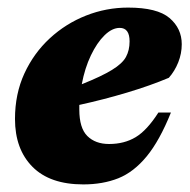

<svg xmlns="http://www.w3.org/2000/svg" viewBox="-20 -471 501 506"><path d="M430.5 -174.5Q400.5 -100 366.5 -58.8Q332.5 -17.5 291.8 -1.2Q251 15 199.5 15Q111.5 15 65.5 -31.5Q19.5 -78 19.5 -157.5Q19.5 -223.5 44.2 -277.2Q69 -331 111.2 -370Q153.5 -409 206.8 -430Q260 -451 317.5 -451Q394.5 -451 426.8 -423.5Q459 -396 459 -354.5Q459 -330 449.8 -306.8Q440.5 -283.5 425 -266Q376.5 -245.5 314.8 -227Q253 -208.5 189 -194.5Q189 -188.5 189 -182.5Q189 -133.5 210.2 -112.5Q231.5 -91.5 267.5 -91.5Q307.5 -91.5 337.5 -109.5Q367.5 -127.5 397.5 -174.5ZM295.5 -397.5Q275.5 -397.5 255.5 -378Q235.5 -358.5 219.5 -325Q203.5 -291.5 195.5 -249Q248 -270 275.2 -286.8Q302.5 -303.5 312 -321Q321.5 -338.5 321.5 -362Q321.5 -397.5 295.5 -397.5Z"/></svg>

Font: Newsreader 16pt ExtraBold
Style: Italic
Weight: 800
Italic angle: -17°
Designer: Hugues Gentile
Foundry: Production Type
Version: Version 1.003; ttfautohint (v1.8.3)